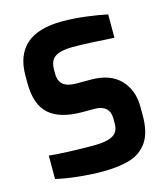

<svg xmlns="http://www.w3.org/2000/svg" viewBox="-112 -834 813 928"><g transform="rotate(-15 294.5 -370.0)"><path d="M55 -19V-136Q144 -127 280 -127Q341 -127 372 -143.5Q403 -160 403 -202V-229Q403 -262 383.5 -279.5Q364 -297 328 -297H265Q155 -297 100.5 -345Q46 -393 46 -502V-538Q46 -746 285 -746Q341 -746 401 -738.5Q461 -731 509 -721V-604Q372 -613 302 -613Q245 -613 216 -595.5Q187 -578 187 -531V-511Q187 -473 208.5 -455.5Q230 -438 274 -438H347Q443 -438 493.5 -385.5Q544 -333 544 -248V-206Q544 -122 513 -75.5Q482 -29 426 -11.5Q370 6 287 6Q230 6 165 -1Q100 -8 55 -19Z"/></g></svg>

Font: Exo
Style: Bold
Weight: 700
Designer: Natanael Gama
Foundry: Natanael Gama
Version: Version 1.500; ttfautohint (v1.6)